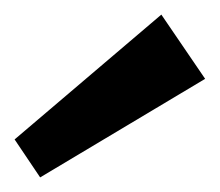

<svg xmlns="http://www.w3.org/2000/svg" viewBox="-20 -826 301 263"><path d="M261 -718 35 -583 0 -635 201 -806Z"/></svg>

Font: Pathway Extreme 8pt Thin 12pt SemiBold
Style: Regular
Weight: 600
Version: Version 1.001;gftools[0.9.26]